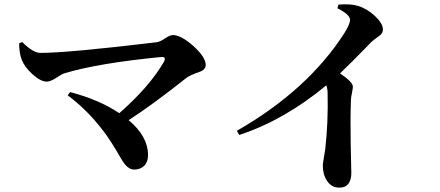

<svg xmlns="http://www.w3.org/2000/svg" viewBox="-20 -812 2020 882"><path d="M82 -619Q132 -569 165 -569Q292 -569 700 -618Q715 -620 739 -636Q761 -651 774 -651Q811 -651 868 -601Q925 -549 925 -514Q925 -492 897 -482Q851 -466 836 -454Q681 -331 571 -260Q660 -186 660 -99Q660 -68 642 -50Q624 -33 596 -33Q565 -33 537 -82Q485 -173 451 -215Q381 -307 291 -374L302 -389Q436 -354 528 -292Q667 -414 733 -528Q746 -553 719 -550Q431 -522 275 -475Q265 -472 236 -453Q211 -437 195 -437Q167 -437 129 -471Q93 -504 80 -537Q68 -568 68 -613Z M1535 -791Q1593 -795 1624 -785Q1665 -773 1702 -739Q1739 -704 1739 -677Q1739 -659 1723 -648Q1692 -625 1687 -620Q1586 -516 1542 -475Q1601 -435 1601 -414Q1601 -406 1597 -386Q1592 -365 1592 -349Q1589 -267 1591 -153Q1594 -2 1594 -20Q1594 50 1539 50Q1502 50 1482 18Q1463 -10 1463 -51Q1463 -61 1467 -83L1474 -126Q1488 -250 1485 -381Q1485 -404 1479 -420Q1286 -260 1079 -192L1068 -211Q1394 -398 1562 -660Q1588 -701 1588 -721Q1588 -745 1530 -774Z"/></svg>

Font: Source Han Serif JP
Style: Bold
Weight: 700
Designer: Ryoko NISHIZUKA  (kana & ideographs); Frank Grießhammer (Latin, Greek & Cyrillic); Wenlong ZHANG  (bopomofo); Sandoll Co
Foundry: Adobe Systems Incorporated
Version: Version 1.000;PS 1;hotconv 16.6.53;makeotf.lib2.5.65590